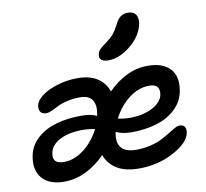

<svg xmlns="http://www.w3.org/2000/svg" viewBox="-86 -879 1069 996"><g transform="rotate(-10 448.0 -381.0)"><path d="M507.8 -558.1Q482.9 -558.1 471.4 -568.6Q460 -579.1 463.9 -596.2Q466.8 -611.3 476.6 -622.1Q486.3 -632.8 509.8 -648.9Q537.1 -668.5 551.5 -685.5Q565.9 -702.6 581.1 -731.9Q595.2 -761.2 611.3 -772.7Q627.4 -784.2 648.9 -784.2Q678.7 -784.2 691.2 -766.1Q703.6 -748 698.2 -717.8Q685.1 -654.8 626 -606.4Q566.9 -558.1 507.8 -558.1ZM173.8 22Q96.2 22 58.3 -21.2Q20.5 -64.5 35.2 -140.1Q45.9 -193.4 87.4 -230Q128.9 -266.6 187.7 -283.2Q246.6 -299.8 318.8 -299.8Q372.1 -299.8 400.9 -284.2V-287.1Q411.6 -337.4 394.5 -366.2Q377.4 -395 328.1 -395Q290.5 -395 258.5 -387Q226.6 -378.9 209.2 -369.6Q191.9 -360.4 174.3 -352.3Q156.7 -344.2 145 -344.2Q122.6 -344.2 113.5 -356.9Q104.5 -369.6 108.9 -392.1Q113.3 -416 144 -439.7Q174.8 -463.4 226.1 -479.2Q277.3 -495.1 333 -495.1Q397 -495.1 437.3 -469.2Q477.5 -443.4 493.2 -397Q537.1 -442.4 591.1 -468.8Q645 -495.1 703.1 -495.1Q783.2 -495.1 821.5 -452.9Q859.9 -410.6 844.2 -333Q833.5 -279.8 792.2 -242.2Q751 -204.6 692.1 -187.3Q633.3 -169.9 562 -169.9Q514.2 -169.9 481 -186L480 -184.1Q459 -76.2 570.8 -76.2Q610.8 -76.2 646.5 -85Q682.1 -93.8 706.3 -106.2Q730.5 -118.7 750 -131.1Q769.5 -143.6 785.2 -152.3Q800.8 -161.1 812 -161.1Q831.5 -161.1 839.4 -148.9Q847.2 -136.7 842.8 -116.2Q833 -66.4 751 -22.2Q668.9 22 567.9 22Q496.6 22 452.4 -4.9Q408.2 -31.7 391.1 -80.1Q345.2 -32.7 289.6 -5.4Q233.9 22 173.8 22ZM692.9 -392.1Q636.7 -392.1 585.4 -352.5Q534.2 -313 503.9 -252Q537.1 -245.1 566.9 -245.1Q635.3 -245.1 684.6 -270.5Q733.9 -295.9 742.2 -335Q752.9 -392.1 692.9 -392.1ZM138.2 -136.2Q132.8 -107.4 145 -93.3Q157.2 -79.1 189.9 -79.1Q245.6 -79.1 296.4 -118.7Q347.2 -158.2 377.9 -219.2Q376 -219.7 363.8 -221.7Q351.6 -223.6 340.1 -224.9Q328.6 -226.1 314.9 -226.1Q241.2 -226.1 193.8 -201.7Q146.5 -177.2 138.2 -136.2Z"/></g></svg>

Font: Shantell Sans Bouncy
Style: Italic
Weight: 500
Italic angle: -11.31°
Designer: Stephen Nixon, Anya Danilova, Shantell Martin
Foundry: Arrow Type
Version: Version 1.006;[9816181b4]